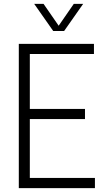

<svg xmlns="http://www.w3.org/2000/svg" viewBox="-20 -965 526 985"><path d="M76.5 0V-740H462V-688H133V-406H416V-354H133V-52H467V0ZM253 -806 155.5 -945H203.5L281 -833L358.5 -945H406.5L309 -806Z"/></svg>

Font: Encode Sans Cnd Lt
Style: Regular
Weight: 300
Width: 3
Designer: Multiple Designers
Foundry: Impallari Type
Version: Version 3.002; ttfautohint (v1.8.3) -l 8 -r 50 -G 200 -x 14 